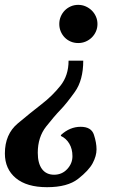

<svg xmlns="http://www.w3.org/2000/svg" viewBox="-33 -528 492 798"><path d="M219.5 -397.2Q213.4 -411.6 213.4 -428.2Q213.4 -444.8 219.5 -459.2Q225.6 -473.6 236.1 -484.4Q246.6 -495.1 261 -501.5Q275.4 -507.8 292 -507.8Q308.6 -507.8 323 -501.5Q337.4 -495.1 348.4 -484.4Q359.4 -473.6 365.7 -459.2Q372.1 -444.8 372.1 -428.2Q372.1 -411.6 365.7 -397.2Q359.4 -382.8 348.4 -372.1Q337.4 -361.3 323 -355.2Q308.6 -349.1 292 -349.1Q275.4 -349.1 261 -355.2Q246.6 -361.3 236.1 -372.1Q225.6 -382.8 219.5 -397.2ZM162.6 250Q78.1 250 32.7 212.2Q-12.7 174.3 -12.7 109.9Q-12.7 29.8 41 -15.1Q94.7 -60.1 139.9 -95Q185.1 -129.9 218.5 -172.1Q252 -214.4 252 -275.9H313Q313 -194.8 278.1 -146Q243.2 -97.2 218.5 -71.8Q193.8 -46.4 158.9 -2.2Q124 42 124 106.9Q124 150.9 141.6 174.6Q159.2 198.2 191.9 198.2Q224.6 198.2 246.3 174.8Q268.1 151.4 268.1 121.1Q268.1 90.8 254.9 68.8Q241.7 46.9 220.2 37.1V33.2Q257.3 -1 302.2 -1Q346.7 -1 357.4 32.2Q368.2 65.4 368.2 92.8Q368.2 120.1 352.1 150.4Q335.9 180.7 291.7 215.3Q247.6 250 162.6 250Z"/></svg>

Font: Lobster-Regular
Style: Regular
Weight: 400
Designer: Pablo Impallari
Foundry: Pablo Impallari
Version: Version 1.007; ttfautohint (v1.1) -l 8 -r 50 -G 50 -x 14 -D 